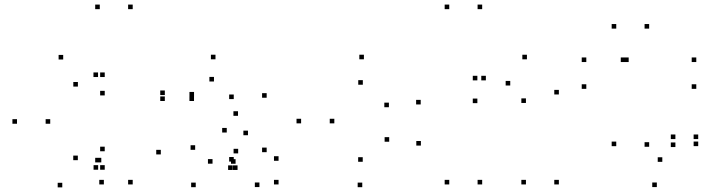

<svg xmlns="http://www.w3.org/2000/svg" viewBox="-20 -795 3140 838"><path d="M422.1 -86.2V-106.2H402.1V-86.2ZM433.3 10V-10H413.3V10ZM559.2 10V-10H539.2V10ZM559.2 -755V-775H539.2V-755ZM415.5 -755V-775H395.5V-755ZM415.5 -86.2V-106.2H395.5V-86.2ZM251.8 22.8V2.8H231.8V22.8ZM408.4 -54.2V-74.2H388.4V-54.2ZM437.1 -54.2V-74.2H417.1V-54.2ZM437.1 -134.8V-154.8H417.1V-134.8ZM319.7 -95.9V-115.9H299.7V-95.9ZM199.2 -254.9V-274.9H179.2V-254.9ZM320 -417.1V-437.1H300V-417.1ZM437.1 -378.5V-398.5H417.1V-378.5ZM437.1 -458.8V-478.8H417.1V-458.8ZM407.9 -458.8V-478.8H387.9V-458.8ZM255.8 -535.3V-555.3H235.8V-535.3ZM54.2 -254.9V-274.9H34.2V-254.9Z M699.4 -380.1V-400.1H679.4V-380.1ZM699.4 -354.2V-374.2H679.4V-354.2ZM826.8 -354.2V-374.2H806.8V-354.2ZM826.9 -373.7V-393.7H806.9V-373.7ZM913.9 -439.3V-459.3H893.9V-439.3ZM1000.2 -362.5V-382.5H980.2V-362.5ZM1000.2 -89.7V-109.7H980.2V-89.7ZM1008.2 -80.3V-100.3H988.2V-80.3ZM1112.3 21.5V1.5H1092.3V21.5ZM1195.8 10V-10H1175.8V10ZM1195.8 -93.2V-113.2H1175.8V-93.2ZM1143.9 -130.8V-150.8H1123.9V-130.8ZM1143.9 -368.4V-388.4H1123.9V-368.4ZM920.5 -536.2V-556.2H900.5V-536.2ZM1018.8 -289.5V-309.5H998.8V-289.5ZM681.9 -121V-141H661.9V-121ZM834.3 22V2H814.3V22ZM995.6 -53.2V-73.2H975.6V-53.2ZM1016.8 -53.2V-73.2H996.8V-53.2ZM1019.5 -125.5V-145.5H999.5V-125.5ZM907.6 -80.6V-100.6H887.6V-80.6ZM831.8 -141.1V-161.1H811.8V-141.1ZM969.7 -216.6V-236.6H949.7V-216.6ZM1062.3 -204.8V-224.8H1042.3V-204.8Z M1563.2 -88.9V-108.9H1543.2V-88.9ZM1439.2 -256.6V-276.6H1419.2V-256.6ZM1563.6 -425.2V-445.2H1543.6V-425.2ZM1677.4 -327V-347H1657.4V-327ZM1816.2 -339.1V-359.1H1796.2V-339.1ZM1568.3 -536.2V-556.2H1548.3V-536.2ZM1294.2 -256.6V-276.6H1274.2V-256.6ZM1561.1 22V2H1541.1V22ZM1817 -159.6V-179.6H1797V-159.6ZM1678.7 -176.4V-196.4H1658.7V-176.4Z M2084.5 -755V-775H2064.5V-755ZM1940.8 -755V-775H1920.8V-755ZM1940.8 10V-10H1920.8V10ZM2084.5 10V-10H2064.5V10ZM2419.2 -382.7V-402.7H2399.2V-382.7ZM2279.8 -536.1V-556.1H2259.8V-536.1ZM2100.6 -444.2V-464.2H2080.6V-444.2ZM2063.5 -444.2V-464.2H2043.5V-444.2ZM2063.5 -344.8V-364.8H2043.5V-344.8ZM2207 -421.8V-441.8H2187V-421.8ZM2275.5 -345.6V-365.6H2255.5V-345.6ZM2275.5 10V-10H2255.5V10ZM2419.2 10V-10H2399.2V10Z M2846.8 21.5V1.5H2826.8V21.5ZM3027.4 -157.2V-177.2H3007.4V-157.2ZM3027.4 -188V-208H3007.4V-188ZM2927.8 -188V-208H2907.8V-188ZM2927.8 -153.2V-173.2H2907.8V-153.2ZM2870.7 -88.6V-108.6H2850.7V-88.6ZM2813.3 -154.4V-174.4H2793.3V-154.4ZM2813.3 -670.1V-690.1H2793.3V-670.1ZM2669.7 -670.1V-690.1H2649.7V-670.1ZM2669.7 -157V-177H2649.7V-157ZM2709.4 -524.2V-544.2H2689.4V-524.2ZM2539 -524.2V-544.2H2519V-524.2ZM2539 -407.2V-427.2H2519V-407.2ZM3019 -407.2V-427.2H2999V-407.2ZM3019 -524.2V-544.2H2999V-524.2ZM2723.9 -524.2V-544.2H2703.9V-524.2Z"/></svg>

Font: Monaspace Neon Dots Var
Style: Regular
Weight: 400
Designer: Riley Cran and the Lettermatic Team
Version: Version 1.100 (Monaspace Neon Dots)